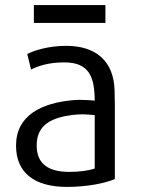

<svg xmlns="http://www.w3.org/2000/svg" viewBox="-20 -722 555 754"><path d="M394 -632V-702H113V-632ZM352 -60C327 -52 294 -47 252 -47C173 -47 124 -76 124 -151C124 -236 189 -261 267 -271C280 -272 292 -273 303 -273C322 -273 338 -271 352 -270ZM431 -19V-307C431 -327 430 -347 430 -366C427 -482 357 -542 240 -542C171 -542 114 -524 87 -510L102 -449C128 -462 169 -477 232 -477C331 -477 351 -420 352 -327C338 -328 314 -330 291 -330C284 -330 277 -329 270 -329C141 -318 43 -268 43 -150C43 -42 117 12 243 12C324 12 395 -3 431 -19Z"/></svg>

Font: Repo
Style: Regular
Weight: 400
Designer: Stefan Peev
Foundry: Context Ltd
Version: Version 0.000